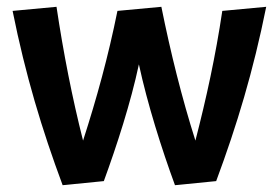

<svg xmlns="http://www.w3.org/2000/svg" viewBox="-20 -532 817 564"><path d="M633 -500C613 -366 586 -243 554 -119C514 -245 481 -378 454 -512L325 -500C298 -366 264 -243 224 -119C192 -245 166 -378 146 -512L17 -500C55 -311 103 -152 164 12L285 0C323 -104 364 -230 388 -343C413 -227 455 -94 494 12L615 0C676 -164 724 -323 762 -512Z"/></svg>

Font: CantoraOne
Style: Regular
Weight: 400
Designer: Pablo Impallari, Rodrigo Fuenzalida
Foundry: Pablo Impallari
Version: Version 1.001